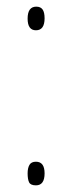

<svg xmlns="http://www.w3.org/2000/svg" viewBox="-20 -552 216 577"><path d="M89 -532Q102 -532 108 -523.5Q114 -515 114 -497Q114 -461 88 -461Q63 -461 63 -496Q63 -532 89 -532ZM88 -66Q114 -66 114 -31Q114 5 88 5Q72 5 67.5 -4Q63 -13 63 -31Q63 -47 68.5 -56.5Q74 -66 88 -66Z"/></svg>

Font: Noto Sans Display Thin Cond
Style: Regular
Weight: 250
Width: 3
Designer: Monotype Design team
Foundry: Monotype Imaging Inc.
Version: Version 1.000